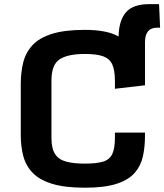

<svg xmlns="http://www.w3.org/2000/svg" viewBox="-20 -874 776 907"><path d="M380.9 12.7Q284.7 12.7 224.9 -6.1Q165 -24.9 133.3 -58.6Q101.6 -92.3 89.8 -137.7Q78.1 -183.1 78.1 -236.3V-477.1Q78.1 -531.7 89.6 -578.4Q101.1 -625 132.6 -659.7Q164.1 -694.3 224.1 -713.6Q284.2 -732.9 380.9 -732.9Q485.8 -732.9 540 -701.7Q542 -778.3 575.4 -816.4Q608.9 -854.5 685.5 -854.5H731.4L736.3 -743.2H721.7Q665 -743.2 665 -674.3V-471.2L522.9 -454.6V-491.2Q522.9 -542 510.3 -569.6Q497.6 -597.2 466.8 -608.2Q436 -619.1 380.9 -619.1Q300.3 -619.1 261.7 -593.8Q223.1 -568.4 223.1 -494.1V-221.7Q223.1 -172.4 240.2 -146.2Q257.3 -120.1 292.2 -110.6Q327.1 -101.1 381.3 -101.1Q436.5 -101.1 467.3 -110.6Q498 -120.1 510.5 -146.7Q522.9 -173.3 522.9 -224.6V-247.6H665V-234.4Q665 -181.2 655.3 -136.2Q645.5 -91.3 616.7 -57.9Q587.9 -24.4 531.2 -5.9Q474.6 12.7 380.9 12.7Z"/></svg>

Font: Monda
Style: Bold
Weight: 700
Designer: Vernon Adams
Foundry: Vernon Adams
Version: Version 2.100; ttfautohint (v1.8.3)